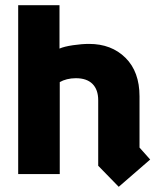

<svg xmlns="http://www.w3.org/2000/svg" viewBox="-20 -670 618 739"><path d="M437 49 358 -32V-284Q358 -325 336 -347Q314 -369 272 -369Q254 -369 238 -365Q222 -361 210 -354V0H50V-650H209V-483Q227 -491 261 -496Q295 -501 323 -501Q409 -501 463 -447.5Q517 -394 517 -299V-102L558 -56Z"/></svg>

Font: Braah One
Style: Regular
Weight: 400
Designer: Ashish Kumar
Foundry: Ashish Kumar
Version: Version 1.001; ttfautohint (v1.8.4.7-5d5b);gftools[0.9.29]